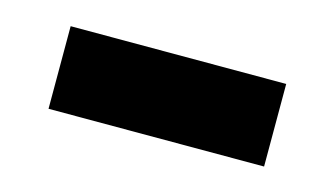

<svg xmlns="http://www.w3.org/2000/svg" viewBox="-33 -413 462 265"><g transform="rotate(15 198.0 -280.0)"><path d="M44 -339H352V-221H44Z"/></g></svg>

Font: Encode Sans Compressed
Style: ExtraBold
Weight: 800
Designer: Pablo Impallari, Andres Torresi
Foundry: Pablo Impallari, Andres Torresi
Version: Version 1.000; ttfautohint (v1.00) -l 8 -r 50 -G 200 -x 14 -